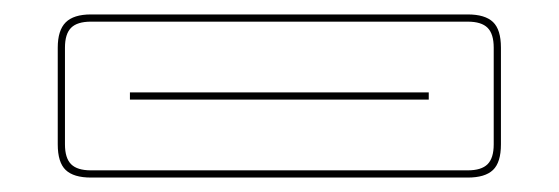

<svg xmlns="http://www.w3.org/2000/svg" viewBox="-20 -133 774 266"><path d="M628 113H106Q82 113 71 102.5Q60 92 60 67V-67Q60 -91 71 -102Q82 -113 106 -113H628Q652 -113 663 -102.5Q674 -92 674 -67V67Q674 92 663 102.5Q652 113 628 113ZM106 103H628Q647 103 655.5 94.5Q664 86 664 67V-67Q664 -86 655.5 -94.5Q647 -103 628 -103H106Q87 -103 78.5 -94.5Q70 -86 70 -67V67Q70 86 78.5 94.5Q87 103 106 103ZM574 -5V5H160V-5Z"/></svg>

Font: Bungee Outline
Style: Regular
Weight: 400
Designer: David Jonathan Ross
Foundry: David Jonathan Ross
Version: Version 1.000;PS 1.0;hotconv 1.0.72;makeotf.lib2.5.5900